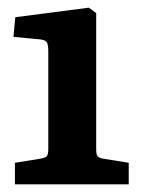

<svg xmlns="http://www.w3.org/2000/svg" viewBox="-20 -855 367 501"><path d="M19 -374V-430.2L85 -440.9Q98.6 -442.9 102.3 -448Q106 -453.1 106 -465.8V-721.2Q106 -738.3 102.3 -744.4Q98.6 -750.5 85.9 -752L15.1 -758.8L20 -810.1L211.9 -835L231 -820.8V-465.8Q231 -452.6 234.4 -447.8Q237.8 -442.9 250 -440.9L315.9 -430.2V-374Z"/></svg>

Font: Literata Book
Style: Bold
Weight: 700
Designer: Latin by Veronika Burian and Jose Scaglione. Greek by Irene Vlachou. Cyrillic by Vera Evstafieva
Foundry: TypeTogether
Version: Version 2.003;PS 002.003;hotconv 1.0.88;makeotf.lib2.5.64775